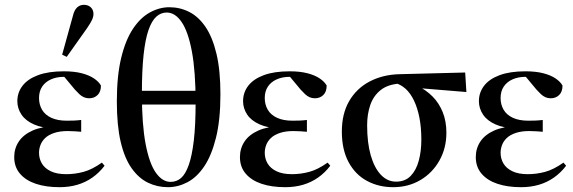

<svg xmlns="http://www.w3.org/2000/svg" viewBox="-20 -764 2379 797"><path d="M227 13Q171 13 129 -1Q87 -15 63 -43Q39 -71 39 -112Q39 -148 58 -176.5Q77 -205 115 -222Q153 -239 211 -241L207 -231Q156 -232 121 -247.5Q86 -263 69 -288.5Q52 -314 52 -344Q52 -380 73.5 -408Q95 -436 138 -452Q181 -468 245 -468Q288 -468 319 -460Q350 -452 370 -438.5Q390 -425 399 -409Q399 -383 385 -369.5Q371 -356 350 -356Q338 -356 328 -360.5Q318 -365 309.5 -373Q301 -381 291 -392L241 -452L282 -456L303 -439Q285 -444 272 -444.5Q259 -445 245 -445Q215 -445 191.5 -434.5Q168 -424 155 -404.5Q142 -385 142 -357Q142 -330 154.5 -308.5Q167 -287 193 -275Q219 -263 257 -263Q272 -263 286 -263.5Q300 -264 317 -266V-217Q303 -218 291 -219Q279 -220 261 -220Q228 -220 204.5 -212Q181 -204 167.5 -191Q154 -178 148 -162Q142 -146 142 -130Q142 -105 154 -85Q166 -65 191 -53Q216 -41 255 -41Q291 -41 326.5 -50.5Q362 -60 403 -89L414 -76Q392 -47 363.5 -27Q335 -7 301 3Q267 13 227 13ZM238 -537 282 -696Q288 -722 300 -733Q312 -744 328 -744Q346 -744 357 -733.5Q368 -723 368 -706Q368 -694 361.5 -680.5Q355 -667 342 -648L257 -528Z M677 13Q719 13 758 -7.5Q797 -28 827.5 -73Q858 -118 876.5 -192Q895 -266 895 -373Q895 -472 878.5 -541Q862 -610 833 -652.5Q804 -695 765.5 -714.5Q727 -734 683 -734Q642 -734 602.5 -712.5Q563 -691 532 -644.5Q501 -598 483 -523.5Q465 -449 465 -343Q465 -243 481 -175Q497 -107 526.5 -65.5Q556 -24 594.5 -5.5Q633 13 677 13ZM688 -9Q654 -9 627 -47Q600 -85 584.5 -166Q569 -247 569 -376Q569 -471 576 -536Q583 -601 596.5 -639.5Q610 -678 629 -695Q648 -712 672 -712Q707 -712 734 -672.5Q761 -633 776.5 -550.5Q792 -468 792 -339Q792 -244 784.5 -180.5Q777 -117 763.5 -79Q750 -41 731.5 -25Q713 -9 688 -9ZM508 -330H857V-387H508Z M1164 13Q1108 13 1066 -1Q1024 -15 1000 -43Q976 -71 976 -112Q976 -148 995 -176.5Q1014 -205 1052 -222Q1090 -239 1148 -241L1144 -231Q1093 -232 1058 -247.5Q1023 -263 1006 -288.5Q989 -314 989 -344Q989 -380 1010.5 -408Q1032 -436 1075 -452Q1118 -468 1182 -468Q1225 -468 1256 -460Q1287 -452 1307 -438.5Q1327 -425 1336 -409Q1336 -383 1322 -369.5Q1308 -356 1287 -356Q1275 -356 1265 -360.5Q1255 -365 1246.5 -373Q1238 -381 1228 -392L1178 -452L1219 -456L1240 -439Q1222 -444 1209 -444.5Q1196 -445 1182 -445Q1152 -445 1128.5 -434.5Q1105 -424 1092 -404.5Q1079 -385 1079 -357Q1079 -330 1091.5 -308.5Q1104 -287 1130 -275Q1156 -263 1194 -263Q1209 -263 1223 -263.5Q1237 -264 1254 -266V-217Q1240 -218 1228 -219Q1216 -220 1198 -220Q1165 -220 1141.5 -212Q1118 -204 1104.5 -191Q1091 -178 1085 -162Q1079 -146 1079 -130Q1079 -105 1091 -85Q1103 -65 1128 -53Q1153 -41 1192 -41Q1228 -41 1263.5 -50.5Q1299 -60 1340 -89L1351 -76Q1329 -47 1300.5 -27Q1272 -7 1238 3Q1204 13 1164 13Z M1612 13Q1552 13 1503.5 -13Q1455 -39 1427 -91Q1399 -143 1399 -218Q1399 -292 1429.5 -344.5Q1460 -397 1514 -425.5Q1568 -454 1637 -456L1911 -463L1916 -382L1672 -402L1640 -417Q1590 -414 1560 -390Q1530 -366 1517 -328Q1504 -290 1504 -244Q1504 -171 1519 -119Q1534 -67 1561 -38.5Q1588 -10 1624 -10Q1662 -10 1685 -34Q1708 -58 1718.5 -97.5Q1729 -137 1729 -184Q1729 -235 1721 -275.5Q1713 -316 1698.5 -346.5Q1684 -377 1663.5 -395.5Q1643 -414 1618 -420L1639 -429Q1678 -424 1713 -407.5Q1748 -391 1775 -364Q1802 -337 1817.5 -299Q1833 -261 1833 -213Q1833 -149 1804 -97.5Q1775 -46 1725 -16.5Q1675 13 1612 13Z M2143 13Q2087 13 2045 -1Q2003 -15 1979 -43Q1955 -71 1955 -112Q1955 -148 1974 -176.5Q1993 -205 2031 -222Q2069 -239 2127 -241L2123 -231Q2072 -232 2037 -247.5Q2002 -263 1985 -288.5Q1968 -314 1968 -344Q1968 -380 1989.5 -408Q2011 -436 2054 -452Q2097 -468 2161 -468Q2204 -468 2235 -460Q2266 -452 2286 -438.5Q2306 -425 2315 -409Q2315 -383 2301 -369.5Q2287 -356 2266 -356Q2254 -356 2244 -360.5Q2234 -365 2225.5 -373Q2217 -381 2207 -392L2157 -452L2198 -456L2219 -439Q2201 -444 2188 -444.5Q2175 -445 2161 -445Q2131 -445 2107.5 -434.5Q2084 -424 2071 -404.5Q2058 -385 2058 -357Q2058 -330 2070.5 -308.5Q2083 -287 2109 -275Q2135 -263 2173 -263Q2188 -263 2202 -263.5Q2216 -264 2233 -266V-217Q2219 -218 2207 -219Q2195 -220 2177 -220Q2144 -220 2120.5 -212Q2097 -204 2083.5 -191Q2070 -178 2064 -162Q2058 -146 2058 -130Q2058 -105 2070 -85Q2082 -65 2107 -53Q2132 -41 2171 -41Q2207 -41 2242.5 -50.5Q2278 -60 2319 -89L2330 -76Q2308 -47 2279.5 -27Q2251 -7 2217 3Q2183 13 2143 13Z"/></svg>

Font: Source Serif 4 60pt SemiBold
Style: Regular
Weight: 600
Version: Version 4.004;hotconv 1.0.116;makeotfexe 2.5.65601